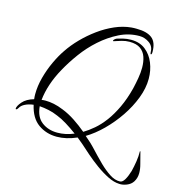

<svg xmlns="http://www.w3.org/2000/svg" viewBox="-197 -802 1141 1224"><g transform="rotate(15 373.5 -190.0)"><path d="M701 302Q666 301 625 280.5Q584 260 543.5 230.5Q503 201 467.5 170Q432 139 409 118L369 85Q301 115 238 115Q169 115 116 77.5Q63 40 44 -44Q12 -40 -11 -28.5Q-34 -17 -43 0Q-50 13 -57 13Q-60 13 -60 9Q-60 -8 -35.5 -36.5Q-11 -65 38 -79Q37 -87 36.5 -95.5Q36 -104 36 -112Q36 -166 51.5 -223.5Q67 -281 91.5 -333.5Q116 -386 143 -425Q173 -470 215 -513Q257 -556 307 -592.5Q357 -629 411 -652.5Q465 -676 519 -681Q528 -682 536.5 -682Q545 -682 553 -682Q621 -682 655 -655.5Q689 -629 689 -565Q689 -548 683 -548Q678 -548 678 -563Q678 -600 648 -621Q618 -642 583 -642Q513 -642 449.5 -610Q386 -578 331 -529Q276 -480 232.5 -420.5Q189 -361 159 -306Q127 -249 108.5 -193.5Q90 -138 85 -87Q91 -88 97.5 -88.5Q104 -89 111 -89Q137 -89 166.5 -83Q196 -77 230 -63Q273 -46 314.5 -18.5Q356 9 394 41Q426 22 460 -7Q494 -36 526 -79Q557 -121 584 -178Q611 -235 630 -309Q638 -343 644.5 -380Q651 -417 651 -451Q651 -489 640.5 -520.5Q630 -552 604 -571Q578 -590 531 -590Q506 -590 480 -582.5Q454 -575 434 -568Q432 -567 430 -567Q427 -567 427 -570Q427 -573 433 -579Q439 -585 446 -588Q457 -592 483.5 -598.5Q510 -605 538 -605Q595 -605 633 -575Q671 -545 690.5 -496.5Q710 -448 710 -393Q710 -331 684.5 -264.5Q659 -198 617 -136Q575 -74 522.5 -22Q470 30 416 62L439 82Q456 96 477.5 118.5Q499 141 522 165.5Q545 190 564 208Q598 241 633 264Q668 287 701 286Q718 286 732 262.5Q746 239 757 202Q765 170 770.5 134.5Q776 99 775 69Q775 66 777 66Q779 66 782 81Q790 114 798.5 144.5Q807 175 807 203Q807 235 791 261Q777 283 750 293.5Q723 304 701 302ZM235 89Q290 89 344 66Q309 40 272.5 17.5Q236 -5 207 -16Q175 -30 143.5 -36.5Q112 -43 84 -45Q90 25 132.5 57Q175 89 235 89Z"/></g></svg>

Font: Birthstone Bounce
Style: Regular
Weight: 400
Designer: Robert E. Leuschke
Foundry: Rob Leuschke
Version: Version 1.010; ttfautohint (v1.8.3)